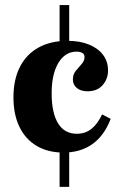

<svg xmlns="http://www.w3.org/2000/svg" viewBox="-20 -591 478 758"><path d="M215.3 146.8V-16.9H253.2V146.8ZM215.3 -410.5V-571H253.2V-410.5ZM230.6 11.3Q169.4 11.3 125 -14.9Q80.6 -41.1 56.9 -89.9Q33.1 -138.7 33.1 -206.5Q33.1 -276.6 58.5 -326.6Q83.9 -376.6 131.9 -403.2Q179.8 -429.8 246.8 -429.8Q295.2 -429.8 331 -415.3Q366.9 -400.8 386.7 -374.6Q406.5 -348.4 406.5 -312.9Q406.5 -279 385.1 -254.8Q363.7 -230.6 325.8 -230.6Q299.2 -230.6 283.5 -243.5Q267.7 -256.5 267.7 -277.4Q267.7 -297.6 279.4 -311.7Q291.1 -325.8 302.4 -338.3Q313.7 -350.8 313.7 -366.1Q313.7 -376.6 305.2 -381.9Q296.8 -387.1 282.3 -387.1Q237.1 -387.1 210.5 -342.7Q183.9 -298.4 183.9 -222.6Q183.9 -145.2 209.3 -104Q234.7 -62.9 283.1 -62.9Q316.9 -62.9 341.1 -82.3Q365.3 -101.6 383.1 -139.5L416.9 -121.8Q391.9 -55.6 344.8 -22.2Q297.6 11.3 230.6 11.3Z"/></svg>

Font: Playfair 9pt Black
Style: Regular
Weight: 900
Designer: Claus Eggers Sørensen
Foundry: Claus Eggers Sørensen
Version: Version 2.203